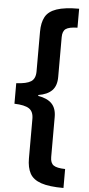

<svg xmlns="http://www.w3.org/2000/svg" viewBox="-70 -904 561 1210"><g transform="rotate(5 210.0 -299.0)"><path d="M380 268Q289 268 238 250.5Q187 233 167 196Q147 159 147 102V-149Q147 -195 119 -213.5Q91 -232 26 -234V-364Q91 -367 119 -385Q147 -403 147 -449V-700Q147 -758 167 -794.5Q187 -831 238 -848.5Q289 -866 380 -866V-746Q327 -745 306.5 -730.5Q286 -716 286 -678V-426Q286 -370 257 -340.5Q228 -311 171 -302V-296Q228 -287 257 -257.5Q286 -228 286 -173V81Q286 118 306.5 132.5Q327 147 380 148Z"/></g></svg>

Font: Noto Sans Telugu UI Condensed ExtraBold
Style: Regular
Weight: 800
Width: 3
Designer: Jelle Bosma - Monotype Design Team
Foundry: Monotype Imaging Inc.
Version: Version 2.006; ttfautohint (v1.8.4.7-5d5b)